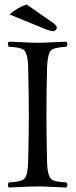

<svg xmlns="http://www.w3.org/2000/svg" viewBox="-20 -837 343 862"><path d="M99.6 -816.9 220.2 -732.9Q234.9 -721.2 235.4 -711.9Q232.4 -699.7 220.2 -696.8Q204.1 -697.3 177.2 -709L23.4 -772Q55.2 -801.8 99.6 -816.9ZM191.4 -108.9Q192.9 -44.4 213.4 -30.3Q229 -20 278.3 -18.1Q286.6 -6.3 278.3 4.9Q255.9 4.4 220.7 2.4Q177.7 0 149.4 0Q121.1 0 76.7 2.4Q40.5 4.4 19.5 4.9Q11.2 -6.8 19.5 -18.1Q76.2 -20.5 89.8 -34.7Q105 -52.2 106.4 -108.9Q109.4 -234.4 109.4 -320.8Q109.4 -412.1 106.4 -536.1Q105 -600.6 84.5 -614.7Q68.8 -625 19.5 -627Q11.2 -638.7 19.5 -649.9Q42 -649.4 77.6 -647.5Q121.1 -645 148.4 -645Q176.8 -645 221.2 -647.5Q257.3 -649.4 278.3 -649.9Q286.6 -638.2 278.3 -627Q222.2 -624.5 208.5 -610.4Q193.4 -592.8 191.4 -536.1Q188.5 -434.6 188.5 -319.8Q188.5 -231.4 191.4 -108.9Z"/></svg>

Font: Linux Libertine Display O
Style: Regular
Weight: 400
Designer: Philipp H. Poll
Foundry: Philipp H. Poll
Version: Version 5.0.9